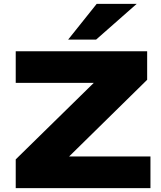

<svg xmlns="http://www.w3.org/2000/svg" viewBox="-20 -969 827 989"><path d="M61 0V-148L519 -597L525 -542H61V-705H738V-558L280 -108L274 -163H755V0ZM331 -765 478 -949H684L475 -765Z"/></svg>

Font: Nunito Sans 10pt Expanded Black
Style: Regular
Weight: 900
Width: 7
Designer: Vernon Adams
Foundry: Vernon Adams
Version: Version 3.101;gftools[0.9.27]